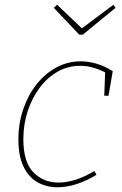

<svg xmlns="http://www.w3.org/2000/svg" viewBox="-20 -788 516 814"><path d="M224 6Q177 6 139.5 -15Q102 -36 80 -81Q58 -126 58 -197Q58 -265 78.5 -325Q99 -385 135 -430.5Q171 -476 219 -502Q267 -528 322 -528Q354 -528 389 -518Q424 -508 458 -486L440 -382H422L426 -488L430 -479Q373 -509 320 -509Q268 -509 224 -484Q180 -459 147.5 -415Q115 -371 97 -315.5Q79 -260 79 -198Q79 -101 121.5 -57.5Q164 -14 228 -14Q263 -14 302 -26.5Q341 -39 380 -63L389 -47Q347 -21 304.5 -7.5Q262 6 224 6ZM461 -768 470 -755 331 -641H316L208 -755L222 -768L331 -664H322Z"/></svg>

Font: Bitter Thin Thin
Style: Italic
Weight: 250
Italic angle: -9°
Version: Version 2.002